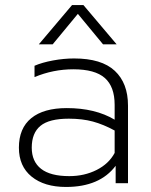

<svg xmlns="http://www.w3.org/2000/svg" viewBox="-20 -727 598 762"><path d="M266 -707H311L443 -551H389L289 -672L189 -551H134ZM55 -141Q55 -218 104 -258Q153 -298 245 -298Q358 -298 435 -252V-311Q435 -383 396 -417.5Q357 -452 271 -452Q191 -452 117 -421V-466Q147 -479 190 -487Q233 -495 274 -495Q383 -495 435.5 -446Q488 -397 488 -308V0H439V-69Q376 15 242 15Q156 15 105.5 -26Q55 -67 55 -141ZM435 -120V-209Q391 -233 349 -244.5Q307 -256 253 -256Q175 -256 140.5 -227.5Q106 -199 106 -141Q106 -86 143 -57Q180 -28 255 -28Q315 -28 363.5 -52.5Q412 -77 435 -120Z"/></svg>

Font: Prompt ExtraLight
Style: Regular
Weight: 275
Designer: Katatrad Team
Foundry: CadsonDemak
Version: Version 1.000